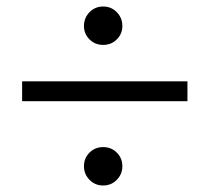

<svg xmlns="http://www.w3.org/2000/svg" viewBox="-20 -570 644 590"><path d="M297 -432Q272 -432 255 -449Q238 -466 238 -490Q238 -515 255 -532.5Q272 -550 297 -550Q322 -550 339 -532.5Q356 -515 356 -490Q356 -466 339 -449Q322 -432 297 -432ZM48 -259V-320H556V-259ZM297 0Q272 0 255 -17.5Q238 -35 238 -59Q238 -84 255 -101Q272 -118 297 -118Q322 -118 339 -101Q356 -84 356 -59Q356 -35 339 -17.5Q322 0 297 0Z"/></svg>

Font: Lil Grotesk
Style: Regular
Weight: 400
Designer: Bastien Sozeau
Foundry: NBR — Bastien Sozeau
Version: Version 4.002; ttfautohint (v1.8.4.7-5d5b)